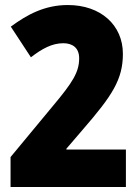

<svg xmlns="http://www.w3.org/2000/svg" viewBox="-20 -744 559 764"><path d="M481 0V-149H244V-152L310 -229C427 -364 469 -428 469 -530C469 -644 381 -724 250 -724C158 -724 88 -686 23 -638L103 -516C147 -550 187 -572 232 -572C267 -572 295 -555 295 -512C295 -457 269 -416 191 -323L22 -119V0Z"/></svg>

Font: Noto Sans Sinhala Condensed Black
Style: Regular
Weight: 900
Width: 3
Designer: Jelle Bosma - Monotype Design Team
Foundry: Monotype Imaging Inc.
Version: Version 2.006